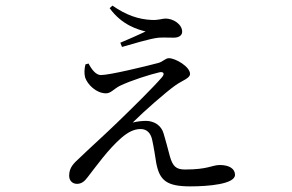

<svg xmlns="http://www.w3.org/2000/svg" viewBox="-20 -612 1040 683"><path d="M295 -386 284 -383C280 -367 279 -351 283 -336C291 -312 322 -280 357 -280C374 -280 383 -294 405 -306C446 -326 514 -347 544 -354C561 -359 568 -351 556 -337C525 -301 453 -230 396 -175C358 -138 296 -82 264 -51C242 -31 226 -16 226 13C226 31 238 42 254 42C270 42 281 33 292 18C321 -19 364 -80 411 -121C434 -141 456 -153 480 -153C504 -153 516 -137 521 -116C527 -89 532 -57 536 -31C548 30 573 51 657 51C721 51 816 43 816 10C816 -12 795 -25 762 -25C734 -25 721 -9 638 -9C606 -9 594 -21 584 -57C578 -81 569 -113 562 -137C554 -166 528 -182 499 -182C485 -182 467 -180 452 -176C494 -218 570 -284 602 -307C628 -326 656 -333 656 -349C656 -375 604 -405 581 -405C568 -405 561 -393 543 -388C498 -376 370 -345 339 -345C322 -345 307 -363 295 -386ZM370 -583C414 -522 471 -507 498 -500C475 -489 439 -473 408 -460L414 -445C447 -454 513 -475 545 -478C565 -479 580 -478 598 -478C619 -478 628 -488 628 -499C628 -526 596 -546 569 -546C557 -546 545 -540 520 -541C473 -543 429 -558 380 -592Z"/></svg>

Font: Noto Serif CJK KR
Style: Regular
Weight: 400
Designer: Ryoko NISHIZUKA 西塚涼子 (kana & ideographs); Frank Grießhammer (Latin, Greek & Cyrillic); Wenlong ZHANG 张文龙 (bopomofo); San
Foundry: Adobe
Version: Version 2.001;hotconv 1.1.0;makeotfexe 2.6.0